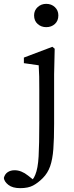

<svg xmlns="http://www.w3.org/2000/svg" viewBox="-94 -724 386 997"><path d="M11 253Q-29 253 -50.5 236Q-72 219 -74 200Q-69 180 -54 170Q-39 160 -18 160Q17 160 52 188L76 207Q82 201 89 184Q103 151 106.5 88Q110 25 110 -82V-257Q110 -299 109.5 -326.5Q109 -354 107 -385L30 -396V-425L178 -481L190 -471L187 -338V-81Q187 -3 183 50Q179 103 166.5 139Q154 175 128 201Q103 226 77.5 239.5Q52 253 11 253ZM146 -583Q120 -583 101.5 -599.5Q83 -616 83 -644Q83 -670 101.5 -687Q120 -704 146 -704Q173 -704 191 -687Q209 -670 209 -644Q209 -616 191 -599.5Q173 -583 146 -583Z"/></svg>

Font: Source Serif 4 Subhead
Style: Regular
Weight: 400
Designer: Frank Grießhammer
Foundry: Adobe Systems Incorporated
Version: Version 4.004;hotconv 1.0.117;makeotfexe 2.5.65602